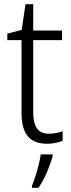

<svg xmlns="http://www.w3.org/2000/svg" viewBox="-20 -678 341 919"><path d="M214 -38Q232 -38 249.5 -41.5Q267 -45 280 -50V-4Q265 2 246 6Q227 10 204 10Q144 10 113.5 -25.5Q83 -61 83 -139V-486H15V-517L84 -535L102 -658H139V-532H277V-486H139V-141Q139 -90 156.5 -64Q174 -38 214 -38ZM232 69Q223 103 205 145.5Q187 188 164 221H133V211Q140 195 149 167.5Q158 140 165 111Q172 82 175 61H232Z"/></svg>

Font: Noto Sans Lao Looped SemiCondensed Light
Style: Regular
Weight: 300
Width: 4
Designer: Mark Frömberg, Ben Mitchell
Foundry: The Fontpad Ltd
Version: Version 1.002; ttfautohint (v1.8.4.7-5d5b)